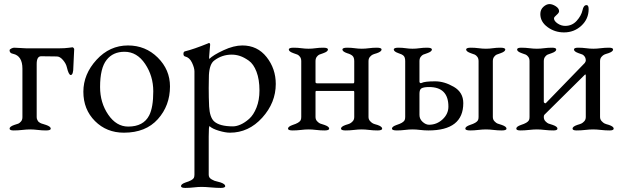

<svg xmlns="http://www.w3.org/2000/svg" viewBox="-20 -637 3054 942"><path d="M160 -62Q160 -58 161 -54Q162 -50 164 -47Q166 -44 167.5 -41.5Q169 -39 172.5 -37Q176 -35 178 -33.5Q180 -32 185 -30.5Q190 -29 192 -28.5Q194 -28 199.5 -26Q205 -24 206 -24Q229 -16 229 -6Q229 3 206 3Q186 3 165.5 0.5Q145 -2 128 -2Q111 -2 89.5 0.5Q68 3 47 3Q27 3 27 -6Q27 -16 50 -24Q64 -28 70 -30.5Q76 -33 83 -41Q90 -49 90 -62V-300Q90 -363 44 -373Q27 -376 27 -390Q27 -395 35.5 -399Q44 -403 49 -403Q62 -403 79 -401.5Q96 -400 107 -400H274Q297 -400 316 -402.5Q335 -405 336 -405Q337 -405 338.5 -404Q340 -403 342 -400.5Q344 -398 344 -395Q344 -386 342 -353.5Q340 -321 340 -310Q340 -269 327 -269Q317 -269 308 -307Q304 -325 289 -342.5Q274 -360 259 -360Q253 -360 223 -360.5Q193 -361 182 -361Q160 -361 160 -323Z M608 -414Q694 -414 754 -354.5Q814 -295 814 -213Q814 -119 754.5 -52.5Q695 14 588 14Q503 14 446 -43Q389 -100 389 -187Q389 -273 453.5 -343.5Q518 -414 608 -414ZM591 -383Q534 -383 503 -343Q471 -303 471 -210Q471 -133 511 -74.5Q551 -16 609 -16Q684 -16 712 -71Q732 -110 732 -189Q732 -264 692 -323.5Q652 -383 591 -383Z M1123 -17Q1140 -17 1160.5 -26Q1181 -35 1202.5 -54Q1224 -73 1238.5 -109.5Q1253 -146 1253 -193Q1253 -247 1238.5 -285Q1224 -323 1200.5 -339.5Q1177 -356 1157 -362.5Q1137 -369 1117 -369Q1069 -369 1031 -340Q1008 -323 1005 -269Q1005 -261 1004.5 -239.5Q1004 -218 1004 -205Q1004 -157 1006 -115Q1009 -62 1030 -42Q1057 -17 1123 -17ZM934 220V-287Q934 -304 922 -329.5Q910 -355 888 -360Q880 -362 880 -373Q880 -383 887 -385Q929 -395 1003 -425L1004 -426H1005Q1011 -426 1011 -417Q1011 -412 1008.5 -389Q1006 -366 1006 -357Q1006 -349 1007 -348Q1026 -367 1076.5 -390.5Q1127 -414 1169 -414Q1243 -414 1288 -357Q1333 -300 1333 -225Q1333 -133 1266.5 -59.5Q1200 14 1108 14Q1086 14 1054 4.5Q1022 -5 1008 -18Q1004 -18 1004 33V220Q1004 228 1007.5 233.5Q1011 239 1019 243.5Q1027 248 1032.5 250Q1038 252 1049 254.5Q1060 257 1062 258Q1085 266 1085 276Q1085 285 1063 285Q1043 285 1014.5 282.5Q986 280 969 280Q952 280 930.5 282.5Q909 285 889 285Q868 285 868 276Q868 266 891 258Q924 248 931 236Q934 229 934 220Z M1718 -337Q1718 -355 1709.5 -363Q1701 -371 1683 -376Q1660 -384 1660 -394Q1660 -403 1683 -403Q1703 -403 1720.5 -400.5Q1738 -398 1755 -398Q1772 -398 1790.5 -400.5Q1809 -403 1829 -403Q1852 -403 1852 -394Q1852 -384 1829 -376Q1815 -372 1808.5 -369Q1802 -366 1795 -358Q1788 -350 1788 -337V-63Q1788 -51 1796 -42.5Q1804 -34 1810.5 -31Q1817 -28 1832 -24Q1855 -16 1855 -6Q1855 3 1832 3Q1812 3 1791.5 0.5Q1771 -2 1754 -2Q1737 -2 1716.5 0.5Q1696 3 1676 3Q1653 3 1653 -6Q1653 -16 1676 -24Q1690 -28 1696.5 -31Q1703 -34 1710.5 -42Q1718 -50 1718 -63V-186Q1718 -191 1714 -191H1531Q1528 -191 1528 -184V-63Q1528 -50 1536.5 -41.5Q1545 -33 1550.5 -31Q1556 -29 1572 -24Q1595 -16 1595 -6Q1595 3 1572 3Q1552 3 1531.5 0.5Q1511 -2 1494 -2Q1477 -2 1456.5 0.5Q1436 3 1416 3Q1393 3 1393 -6Q1393 -16 1416 -24Q1448 -34 1455 -47Q1458 -53 1458 -63V-337Q1458 -350 1452 -358Q1446 -366 1439.5 -369Q1433 -372 1420 -376Q1397 -384 1397 -394Q1397 -403 1420 -403Q1440 -403 1458.5 -400.5Q1477 -398 1494 -398Q1511 -398 1528.5 -400.5Q1546 -403 1566 -403Q1589 -403 1589 -394Q1589 -384 1566 -376Q1553 -372 1546.5 -369Q1540 -366 1534 -358Q1528 -350 1528 -337V-234Q1528 -228 1538 -228H1713Q1718 -228 1718 -236Z M2253 -131Q2253 3 2082 3Q2062 3 2041.5 0.5Q2021 -2 2004 -2Q1987 -2 1966.5 0.5Q1946 3 1927 3Q1903 3 1903 -6Q1903 -16 1926 -24Q1958 -34 1965 -47Q1968 -53 1968 -63V-337Q1968 -356 1960 -363.5Q1952 -371 1935 -376Q1912 -384 1912 -394Q1912 -403 1934 -403Q1954 -403 1970.5 -400.5Q1987 -398 2004 -398Q2021 -398 2038.5 -400.5Q2056 -403 2075 -403Q2099 -403 2099 -394Q2099 -384 2076 -376Q2063 -372 2056.5 -369Q2050 -366 2044 -358Q2038 -350 2038 -337V-236Q2038 -232 2041.5 -230Q2045 -228 2048 -230Q2064 -238 2115 -238Q2160 -238 2206.5 -211Q2253 -184 2253 -131ZM2047 -203Q2038 -197 2038 -177V-73Q2038 -53 2053.5 -39Q2069 -25 2085 -25Q2123 -25 2151.5 -51.5Q2180 -78 2180 -114Q2180 -210 2085 -210Q2058 -210 2047 -203ZM2398 -63Q2398 -50 2406.5 -41.5Q2415 -33 2420.5 -31Q2426 -29 2442 -24Q2465 -16 2465 -6Q2465 3 2442 3Q2422 3 2401.5 0.5Q2381 -2 2364 -2Q2347 -2 2326.5 0.5Q2306 3 2287 3Q2263 3 2263 -6Q2263 -16 2286 -24Q2318 -34 2325 -47Q2328 -53 2328 -63V-337Q2328 -350 2322 -358Q2316 -366 2309.5 -369Q2303 -372 2290 -376Q2267 -384 2267 -394Q2267 -403 2290 -403Q2310 -403 2328.5 -400.5Q2347 -398 2364 -398Q2381 -398 2398.5 -400.5Q2416 -403 2435 -403Q2459 -403 2459 -394Q2459 -384 2436 -376Q2423 -372 2416.5 -369Q2410 -366 2404 -358Q2398 -350 2398 -337Z M2753 -510Q2787 -510 2809.5 -535Q2832 -560 2838 -587Q2843 -612 2858 -612Q2868 -612 2868 -592Q2868 -544 2832.5 -511Q2797 -478 2747 -478Q2702 -478 2666.5 -504Q2631 -530 2631 -568Q2631 -590 2646 -603.5Q2661 -617 2676 -617Q2690 -617 2706.5 -606.5Q2723 -596 2723 -582Q2723 -574 2710.5 -563.5Q2698 -553 2698 -547Q2698 -534 2715.5 -522Q2733 -510 2753 -510ZM2854 -339Q2854 -352 2848.5 -359.5Q2843 -367 2837.5 -369.5Q2832 -372 2819 -376Q2796 -384 2796 -394Q2796 -403 2816 -403Q2837 -403 2855.5 -400.5Q2874 -398 2891 -398Q2908 -398 2927.5 -400.5Q2947 -403 2968 -403Q2988 -403 2988 -394Q2988 -384 2965 -376Q2951 -372 2944.5 -369Q2938 -366 2931 -358Q2924 -350 2924 -337V-63Q2924 -51 2932 -42.5Q2940 -34 2946.5 -31Q2953 -28 2968 -24Q2991 -16 2991 -6Q2991 3 2971 3Q2950 3 2928.5 0.5Q2907 -2 2890 -2Q2873 -2 2851.5 0.5Q2830 3 2809 3Q2789 3 2789 -6Q2789 -16 2812 -24Q2826 -28 2832.5 -31Q2839 -34 2846.5 -42Q2854 -50 2854 -63V-266Q2854 -270 2852 -272L2850 -271L2651 -74Q2648 -71 2648 -63Q2648 -50 2656.5 -41.5Q2665 -33 2670.5 -31Q2676 -29 2692 -24Q2715 -16 2715 -6Q2715 3 2695 3Q2674 3 2652.5 0.5Q2631 -2 2614 -2Q2597 -2 2575.5 0.5Q2554 3 2533 3Q2513 3 2513 -6Q2513 -16 2536 -24Q2568 -34 2575 -47Q2578 -53 2578 -63V-337Q2578 -350 2572 -358Q2566 -366 2559.5 -369Q2553 -372 2540 -376Q2517 -384 2517 -394Q2517 -403 2537 -403Q2558 -403 2577.5 -400.5Q2597 -398 2614 -398Q2631 -398 2649.5 -400.5Q2668 -403 2689 -403Q2709 -403 2709 -394Q2709 -384 2686 -376Q2673 -372 2666.5 -369Q2660 -366 2654 -358Q2648 -350 2648 -337V-137Q2648 -134 2652 -131.5Q2656 -129 2658 -131L2849 -328Q2854 -336 2854 -339Z"/></svg>

Font: EB Garamond SC 12
Style: Regular
Weight: 400
Version: Version 0.016 ; ttfautohint (v0.97) -l 8 -r 50 -G 200 -x 0 -